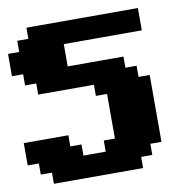

<svg xmlns="http://www.w3.org/2000/svg" viewBox="-92 -967 1060 1060"><g transform="rotate(-10 437.5 -437.5)"><path d="M125 0H625V-62.5H687.5V-125H750V-500H687.5V-562.5H625V-625H312.5V-750H750V-875H125V-812.5H62.5V-750H0V-625H62.5V-562.5H125V-500H437.5V-437.5H500V-187.5H437.5V-125H312.5V-187.5H250V-250H0V-125H62.5V-62.5H125Z"/></g></svg>

Font: Faithful 32x
Style: Bold
Weight: 400
Foundry: Faithful Resource Pack
Version: Version 1.0; January 27, 2023